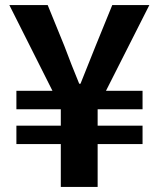

<svg xmlns="http://www.w3.org/2000/svg" viewBox="-20 -741 629 761"><path d="M221 0H367V-170H545V-243H367V-308H545V-381H400L572 -721H425L359 -559C339 -510 319 -460 299 -409H294C273 -459 254 -509 235 -559L169 -721H17L188 -381H45V-308H221V-243H45V-170H221Z"/></svg>

Font: Source Han Sans JP
Style: Bold
Weight: 700
Designer: Ryoko NISHIZUKA 西塚涼子 (kana, bopomofo & ideographs); Paul D. Hunt (Latin, Greek & Cyrillic); Sandoll Communications 산돌커뮤니
Foundry: Adobe
Version: Version 2.002;hotconv 1.0.116;makeotfexe 2.5.65601